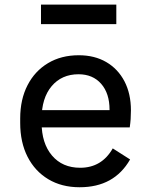

<svg xmlns="http://www.w3.org/2000/svg" viewBox="-20 -772 640 808"><path d="M315 16Q239.5 16 183.2 -17.8Q127 -51.5 96 -112.2Q65 -173 65 -254.5V-273.5Q65 -353.5 95.8 -413.2Q126.5 -473 182 -506.2Q237.5 -539.5 311.5 -539.5Q378 -539.5 427.2 -510.8Q476.5 -482 503.8 -429.8Q531 -377.5 531 -307.5Q531 -288.5 529.8 -270.8Q528.5 -253 526 -236H121.5V-308.5H441V-310.5Q441 -379 405.8 -419.2Q370.5 -459.5 310.5 -459.5Q239.5 -459.5 197.2 -409.2Q155 -359 155 -271V-257Q155 -169 198.8 -117.5Q242.5 -66 317.5 -66Q408 -66 454.5 -147.5L527.5 -101Q494 -42.5 441 -13.2Q388 16 315 16ZM152.5 -670.5V-752.5H469.5V-670.5Z"/></svg>

Font: Google Sans Code
Style: Regular
Weight: 400
Monospace: yes
Designer: Google Sans Code Authors
Foundry: Google LLC
Version: Version 6.000